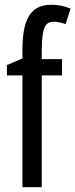

<svg xmlns="http://www.w3.org/2000/svg" viewBox="-20 -878 316 805"><path d="M240 -562V-630H155V-667C156 -758 167 -787 206 -787C221 -787 237 -783 255 -777L276 -842C248 -853 225 -858 196 -858C101 -858 74 -788 74 -664V-633L9 -605V-562H74V-93H155V-562Z"/></svg>

Font: Noto Sans Kannada UI ExtraCondensed
Style: Regular
Weight: 400
Width: 2
Designer: Jelle Bosma - Monotype Design Team
Foundry: Monotype Imaging Inc.
Version: Version 2.005